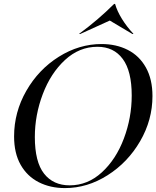

<svg xmlns="http://www.w3.org/2000/svg" viewBox="-20 -949 799 981"><path d="M52 -252Q52 -376 114.5 -485Q177 -594 280.5 -659Q384 -724 499 -724Q574 -724 633 -694Q692 -664 725.5 -604Q759 -544 759 -458Q759 -336 696 -227.5Q633 -119 529.5 -53.5Q426 12 312 12Q237 12 178 -18Q119 -48 85.5 -107Q52 -166 52 -252ZM336 -2Q428 -2 500.5 -68.5Q573 -135 613 -241.5Q653 -348 653 -461Q653 -586 607 -648Q561 -710 478 -710Q385 -710 312 -642.5Q239 -575 198.5 -468Q158 -361 158 -249Q158 -122 205 -62Q252 -2 336 -2ZM563 -929H568Q578 -893 603 -852.5Q628 -812 662 -776L657 -775L541 -844L389 -775L384 -776Q481 -847 563 -929Z"/></svg>

Font: Nyght Serif Italic
Style: Regular
Weight: 400
Italic angle: -16°
Designer: Maksym Kobuzan
Version: Version 0.410